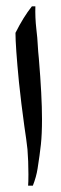

<svg xmlns="http://www.w3.org/2000/svg" viewBox="-20 -588 194 608"><path d="M81 -568H92Q91 -532 95 -497Q99 -462 99 -454L101 -424L103 -403Q113 -283 113 -211Q113 -163 109.5 -130.5Q106 -98 99 -54Q95 -28 84 0H69Q70 -10 70 -36Q70 -78 67 -115Q64 -143 57 -189Q47 -261 40 -328Q29 -442 29 -484Q54 -534 81 -568Z"/></svg>

Font: Mirza
Style: Regular
Weight: 400
Designer: Arabic design by Kourosh Beigpour, Latin design by Eduardo Tunni, engineering by Lasse Fister
Version: Version 1.0010g